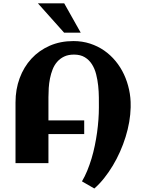

<svg xmlns="http://www.w3.org/2000/svg" viewBox="-20 -960 835 1130"><path d="M749 -336.4V-327.1Q748 -286.1 740.5 -242.2Q732.9 -198.2 719.2 -154.3Q705.6 -110.4 686.5 -67.4Q667.5 -24.4 643.8 14.9Q620.1 54.2 592.8 88.6Q565.4 123 535.2 149.4L462.4 107.4Q479.5 78.6 493.4 44.7Q507.3 10.7 518.6 -26.4Q529.8 -63.5 537.8 -102.5Q545.9 -141.6 551.3 -180.2Q556.6 -218.8 559.3 -256.1Q562 -293.5 562 -327.1Q562 -353.5 561.8 -387Q561.5 -420.4 557.9 -455.1Q554.2 -489.7 545.9 -522.7Q537.6 -555.7 521.2 -581.5Q504.9 -607.4 479.2 -623Q453.6 -638.7 415.5 -638.7Q381.8 -638.7 357.7 -627.2Q333.5 -615.7 316.7 -596.4Q299.8 -577.1 289.8 -551.8Q279.8 -526.4 274.2 -498.3Q268.6 -470.2 266.8 -441.7Q265.1 -413.1 265.1 -387.7V-251.5H475.6V-170.9H265.1V0H71.3V-357.4Q71.3 -434.1 95.7 -500Q120.1 -565.9 164.8 -614.5Q209.5 -663.1 272.2 -690.7Q335 -718.3 412.1 -718.3Q464.4 -718.3 510 -703.4Q555.7 -688.5 593.3 -662.4Q630.9 -636.2 660.4 -600.3Q689.9 -564.5 709.7 -522Q729.5 -479.5 739.7 -432.1Q750 -384.8 749 -336.4ZM455.1 -767.6H357.4L203.1 -940.4H357.9Z"/></svg>

Font: Aclonica
Style: Regular
Weight: 400
Designer: Astigmatic (AOETI)
Foundry: Astigmatic (AOETI)
Version: Version 1.000